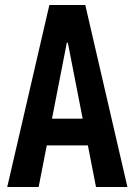

<svg xmlns="http://www.w3.org/2000/svg" viewBox="-20 -750 540 770"><path d="M9 0 178 -730H322L491 0H365L252 -579H248L135 0ZM111 -167V-274H389V-167Z"/></svg>

Font: M PLUS 1 Code SemiBold
Style: Regular
Weight: 600
Designer: Coji Morishita
Foundry: UNDERFOREST DESIGN
Version: Version 1.005